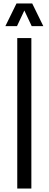

<svg xmlns="http://www.w3.org/2000/svg" viewBox="-20 -1077 278 1097"><path d="M78.6 0V-859.4H159.2V0ZM10.7 -927.7 74.2 -1057.1H164.1L227.5 -927.7H161.1L119.1 -1017.1L77.1 -927.7Z"/></svg>

Font: Antonio ExtraLight
Style: Regular
Weight: 250
Designer: Vernon Adams
Foundry: Vernon Adams
Version: Version 1.002